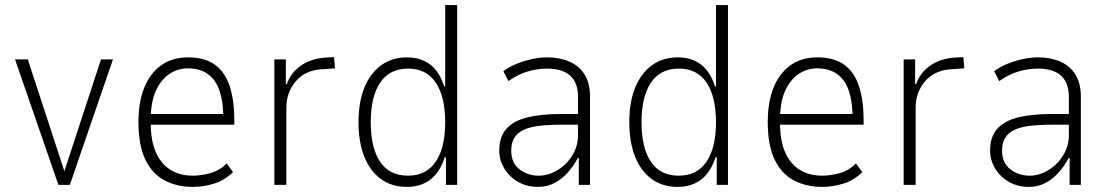

<svg xmlns="http://www.w3.org/2000/svg" viewBox="-20 -725 4348 753"><path d="M209 0 39 -492H89L235 -46H230L376 -492H423L254 0Z M736 8Q674 8 625.5 -17.5Q577 -43 550 -99Q523 -155 523 -247Q523 -324 545.5 -380.5Q568 -437 611.5 -468.5Q655 -500 718 -500Q783 -500 823 -471Q863 -442 881 -386.5Q899 -331 899 -254V-236H555V-278H876L856 -256Q856 -362 820.5 -409.5Q785 -457 717 -457Q678 -457 645 -435.5Q612 -414 591.5 -369.5Q571 -325 571 -253V-246Q571 -171 592.5 -125Q614 -79 651 -57.5Q688 -36 736 -36Q767 -36 803.5 -45.5Q840 -55 869 -84L894 -50Q860 -17 818.5 -4.5Q777 8 736 8Z M1056 0V-492H1101V-395H1105Q1120 -439 1158.5 -466.5Q1197 -494 1253 -499L1290 -501L1294 -457L1237 -453Q1175 -448 1139 -405Q1103 -362 1103 -302V0Z M1576 8Q1517 8 1474.5 -22.5Q1432 -53 1409 -110Q1386 -167 1386 -246Q1386 -326 1409.5 -382.5Q1433 -439 1475.5 -469.5Q1518 -500 1576 -500Q1630 -500 1667 -472Q1704 -444 1722 -386H1726V-705H1773V0H1729V-108H1724Q1705 -49 1667.5 -20.5Q1630 8 1576 8ZM1580 -36Q1652 -36 1689 -91Q1726 -146 1726 -245Q1726 -346 1689 -401Q1652 -456 1581 -456Q1508 -456 1471 -401Q1434 -346 1434 -245Q1434 -146 1470.5 -91Q1507 -36 1580 -36Z M2091 8Q2045 8 2010.5 -12.5Q1976 -33 1957 -65.5Q1938 -98 1938 -134Q1938 -190 1967.5 -221.5Q1997 -253 2051.5 -265.5Q2106 -278 2182 -278H2257V-236H2184Q2133 -236 2095 -231.5Q2057 -227 2033 -215.5Q2009 -204 1997 -184Q1985 -164 1985 -134Q1985 -86 2017.5 -61Q2050 -36 2093 -36Q2130 -36 2166 -57.5Q2202 -79 2224.5 -115.5Q2247 -152 2247 -196V-344Q2247 -401 2216 -428.5Q2185 -456 2125 -456Q2089 -456 2050.5 -445Q2012 -434 1974 -407L1954 -446Q1979 -464 2008 -475.5Q2037 -487 2067 -493.5Q2097 -500 2126 -500Q2175 -500 2213 -483.5Q2251 -467 2272.5 -433Q2294 -399 2294 -345V0H2250V-105H2246Q2232 -78 2209.5 -51.5Q2187 -25 2157 -8.5Q2127 8 2091 8Z M2638 8Q2579 8 2536.5 -22.5Q2494 -53 2471 -110Q2448 -167 2448 -246Q2448 -326 2471.5 -382.5Q2495 -439 2537.5 -469.5Q2580 -500 2638 -500Q2692 -500 2729 -472Q2766 -444 2784 -386H2788V-705H2835V0H2791V-108H2786Q2767 -49 2729.5 -20.5Q2692 8 2638 8ZM2642 -36Q2714 -36 2751 -91Q2788 -146 2788 -245Q2788 -346 2751 -401Q2714 -456 2643 -456Q2570 -456 2533 -401Q2496 -346 2496 -245Q2496 -146 2532.5 -91Q2569 -36 2642 -36Z M3204 8Q3142 8 3093.5 -17.5Q3045 -43 3018 -99Q2991 -155 2991 -247Q2991 -324 3013.5 -380.5Q3036 -437 3079.5 -468.5Q3123 -500 3186 -500Q3251 -500 3291 -471Q3331 -442 3349 -386.5Q3367 -331 3367 -254V-236H3023V-278H3344L3324 -256Q3324 -362 3288.5 -409.5Q3253 -457 3185 -457Q3146 -457 3113 -435.5Q3080 -414 3059.5 -369.5Q3039 -325 3039 -253V-246Q3039 -171 3060.5 -125Q3082 -79 3119 -57.5Q3156 -36 3204 -36Q3235 -36 3271.5 -45.5Q3308 -55 3337 -84L3362 -50Q3328 -17 3286.5 -4.5Q3245 8 3204 8Z M3524 0V-492H3569V-395H3573Q3588 -439 3626.5 -466.5Q3665 -494 3721 -499L3758 -501L3762 -457L3705 -453Q3643 -448 3607 -405Q3571 -362 3571 -302V0Z M4016 8Q3970 8 3935.5 -12.5Q3901 -33 3882 -65.5Q3863 -98 3863 -134Q3863 -190 3892.5 -221.5Q3922 -253 3976.5 -265.5Q4031 -278 4107 -278H4182V-236H4109Q4058 -236 4020 -231.5Q3982 -227 3958 -215.5Q3934 -204 3922 -184Q3910 -164 3910 -134Q3910 -86 3942.5 -61Q3975 -36 4018 -36Q4055 -36 4091 -57.5Q4127 -79 4149.5 -115.5Q4172 -152 4172 -196V-344Q4172 -401 4141 -428.5Q4110 -456 4050 -456Q4014 -456 3975.5 -445Q3937 -434 3899 -407L3879 -446Q3904 -464 3933 -475.5Q3962 -487 3992 -493.5Q4022 -500 4051 -500Q4100 -500 4138 -483.5Q4176 -467 4197.5 -433Q4219 -399 4219 -345V0H4175V-105H4171Q4157 -78 4134.5 -51.5Q4112 -25 4082 -8.5Q4052 8 4016 8Z"/></svg>

Font: Nunito Sans 7pt Condensed ExtraLight
Style: Regular
Weight: 250
Width: 3
Designer: Vernon Adams
Foundry: Vernon Adams
Version: Version 3.101;gftools[0.9.27]